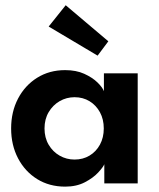

<svg xmlns="http://www.w3.org/2000/svg" viewBox="-20 -684 592 716"><path d="M369 0V-71.5Q364.5 -60.5 346 -40.5Q327.5 -20.5 296.2 -4.2Q265 12 223 12Q164 12 118.5 -16.2Q73 -44.5 47.2 -93.8Q21.5 -143 21.5 -205Q21.5 -267 47.2 -316.2Q73 -365.5 118.5 -394Q164 -422.5 223 -422.5Q264 -422.5 294.2 -408.8Q324.5 -395 343.2 -376.8Q362 -358.5 367.5 -344V-410.5H493.5V0ZM146 -205Q146 -170.5 161.5 -144.2Q177 -118 202.5 -103.5Q228 -89 258 -89Q289.5 -89 314 -103.8Q338.5 -118.5 352.8 -144.8Q367 -171 367 -205Q367 -239 352.8 -265.2Q338.5 -291.5 314 -306.5Q289.5 -321.5 258 -321.5Q228 -321.5 202.5 -306.8Q177 -292 161.5 -265.8Q146 -239.5 146 -205ZM344 -476.5 161.5 -585 225 -664.5 384 -530Z"/></svg>

Font: League Spartan Thin SemiBold
Style: Regular
Weight: 600
Version: Version 2.002